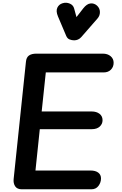

<svg xmlns="http://www.w3.org/2000/svg" viewBox="-20 -1401 901 1421"><path d="M142 0Q107 0 92.2 -22.2Q77.5 -44.5 81 -76.5L172 -944Q175 -976.5 194.5 -990.2Q214 -1004 250 -1004H740.5Q776.5 -1004 798.8 -985Q821 -966 821 -936.5Q821 -906 801 -885.5Q781 -865 747 -865H319L288.5 -576H658.5Q694 -576 716.5 -558.8Q739 -541.5 739 -511Q739 -483.5 718 -464.2Q697 -445 660 -445H274.5L242.5 -139H649.5Q686.5 -139 707 -123.5Q727.5 -108 727.5 -80.5Q727.5 -50.5 708.8 -25.2Q690 0 656 0ZM529 -1102.5Q512 -1102.5 495.2 -1109Q478.5 -1115.5 470 -1135.5L409 -1279.5Q392.5 -1318.5 404.2 -1343.8Q416 -1369 443 -1377Q470 -1385.5 496.2 -1374.5Q522.5 -1363.5 529 -1337L546 -1274.5L596.5 -1339.5Q622.5 -1372.5 649.5 -1375.5Q676.5 -1378.5 698 -1359.5Q719 -1340 719.5 -1312.5Q720 -1285 701.5 -1264L581.5 -1126.5Q570.5 -1114 556.8 -1108.2Q543 -1102.5 529 -1102.5Z"/></svg>

Font: Edu SA Hand
Style: Bold
Weight: 700
Designer: Tina and Corey Anderson, Eben Sorkin, Mirko Velimirovic
Foundry: Google for Education
Version: Version 2.000